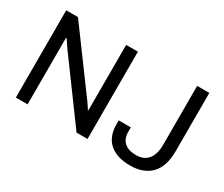

<svg xmlns="http://www.w3.org/2000/svg" viewBox="-115 -990 1525 1307"><g transform="rotate(30 647.5 -337.0)"><path d="M86.1 0V-686H178.4L510.9 -234.1Q516.4 -227.7 524.3 -216Q532.2 -204.4 540.1 -192.5Q547.9 -180.7 552.6 -172.4H557.2Q557.2 -188.2 557.2 -203.5Q557.2 -218.8 557.2 -234.1V-686H649.6V0H563.3L226.1 -459.9Q218.6 -470.5 205.1 -490.6Q191.6 -510.6 183 -523.1H178.5Q178.5 -507.3 178.5 -491.8Q178.5 -476.2 178.5 -459.9V0ZM989.5 12Q885.6 12 828 -38.1Q770.3 -88.2 770.3 -185.9V-215.6H865.3V-181.3Q865.3 -127.1 897.4 -98.3Q929.5 -69.5 989.5 -69.5Q1050.8 -69.5 1083.1 -109Q1115.4 -148.4 1115.4 -225.4V-686H1211V-229.9Q1211 -107.3 1152.9 -47.7Q1094.8 12 989.5 12Z"/></g></svg>

Font: Archivo Variable SemiBold
Style: Regular
Weight: 600
Designer: Hector Gatti
Foundry: Omnibus-Type
Version: Version 2.001